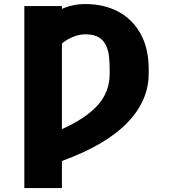

<svg xmlns="http://www.w3.org/2000/svg" viewBox="-20 -742 867 965"><path d="M291.2 -711.6V-697.1Q315.3 -708.5 345.5 -715Q375.7 -721.6 409.1 -721.6Q503.9 -721.6 575.5 -682.9Q647 -644.2 687 -571.4Q726.9 -498.6 727.3 -396.3V-370.7Q726.9 -235.4 619.1 -124.3Q511.4 -13.1 291.2 67.1V203.1H102.3V-711.6ZM291.2 -93Q409.4 -145.6 470.2 -212.2Q530.9 -278.8 531.2 -370.7V-397.7Q530.9 -422.2 528.6 -451.7Q526.3 -481.2 515.4 -508.2Q504.6 -535.2 479.6 -552.4Q454.5 -569.6 409.1 -569.6Q380 -569.6 348.5 -557.2Q317.1 -544.7 291.2 -523.8Z"/></svg>

Font: Inter UI Black
Style: Regular
Weight: 900
Designer: Rasmus Andersson
Foundry: rsms
Version: 3.2;8d6f07862